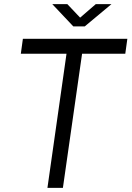

<svg xmlns="http://www.w3.org/2000/svg" viewBox="-20 -911 638 931"><path d="M210 0 302.5 -650.5H81L91 -723H597.5L587.5 -650.5H378L285 0ZM335.5 -783 233.5 -891H306.5L368.5 -825.5L444.5 -891H520.5L391 -783Z"/></svg>

Font: Public Sans Light
Style: Italic
Weight: 300
Italic angle: -8°
Designer: The Public Sans project authors (U.S. Web Design System). Libre Franklin designed by Pablo Impallari and Rodrigo Fuenzal
Version: Version 1.007; ttfautohint (v1.8.1) -l 8 -r 50 -G 200 -x 14 